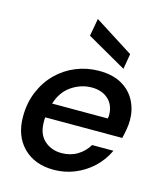

<svg xmlns="http://www.w3.org/2000/svg" viewBox="-113 -833 789 930"><g transform="rotate(15 281.0 -368.5)"><path d="M243 12Q148 12 91 -45Q34 -102 34 -199Q34 -268 58 -325Q82 -382 123.5 -423Q165 -464 219.5 -486Q274 -508 334 -508Q403 -508 448.5 -481.5Q494 -455 516.5 -411Q539 -367 539 -315Q539 -293 534.5 -267.5Q530 -242 525 -223H139Q138 -217 138 -211.5Q138 -206 138 -200Q138 -139 173 -107.5Q208 -76 259 -76Q304 -76 338.5 -97Q373 -118 393 -152H500Q476 -101 436.5 -64.5Q397 -28 347.5 -8Q298 12 243 12ZM154 -296H433Q434 -301 434.5 -305Q435 -309 435 -312Q435 -363 403.5 -392Q372 -421 320 -421Q267 -421 220 -389.5Q173 -358 154 -296ZM444 -548 246 -661 262 -749 457 -625Z"/></g></svg>

Font: Rethink Sans Medium
Style: Italic
Weight: 500
Italic angle: -10°
Designer: The Rethink Sans project authors (Hans Thiessen). DM Sans designed by Colophon Foundry.
Foundry: Rethink Communications LLC
Version: Version 1.001